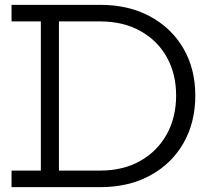

<svg xmlns="http://www.w3.org/2000/svg" viewBox="-20 -772 873 792"><path d="M325.4 0V-68.4H393.5Q487.4 -68.4 557.8 -107.8Q628.1 -147.2 667.3 -217.1Q706.5 -286.9 706.5 -378.2Q706.5 -468.5 667.3 -537.4Q628.1 -606.3 557.8 -644.9Q487.4 -683.6 393.5 -683.6H325.7V-752H393.5Q510.8 -752 599.1 -704.2Q687.5 -656.5 736.6 -572.2Q785.6 -488 785.6 -378Q785.6 -266.5 736.6 -181.2Q687.5 -96 599.1 -48Q510.8 0 393.5 0ZM27.6 0V-68.4H148.5V-683.6H27.6V-752H351.4V-683.6H223.1V-68.4H351.4V0Z"/></svg>

Font: Hepta Slab ExtraLight
Style: Regular
Weight: 200
Designer: Michael LaGattuta
Foundry: Michael LaGattuta
Version: Version 1.100